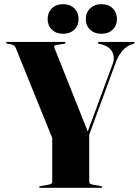

<svg xmlns="http://www.w3.org/2000/svg" viewBox="-20 -901 667 921"><path d="M405.5 -248.5 235 -228 56 -670Q52.5 -678.5 46.5 -682.8Q40.5 -687 32 -688.5L16 -691.5Q12.5 -692 10.8 -693.2Q9 -694.5 9 -696Q9 -697.5 10.5 -698.8Q12 -700 15 -700H288.5Q291.5 -700 293 -699Q294.5 -698 294.5 -696.5Q294.5 -692.5 287 -691L254 -686Q242 -684 240.2 -681.2Q238.5 -678.5 240.5 -673L404 -262.5L395 -254L521.5 -597Q531.5 -625 518.8 -651.2Q506 -677.5 469 -687.5L455.5 -691Q452 -692 450.8 -693Q449.5 -694 449.5 -696Q449.5 -697.5 450.8 -698.8Q452 -700 454.5 -700H620.5Q623 -700 624.2 -699Q625.5 -698 625.5 -696.5Q625.5 -694.5 624.2 -693.2Q623 -692 620 -691L610 -687.5Q594 -682 580 -670.2Q566 -658.5 554.2 -640.2Q542.5 -622 533.5 -596.5ZM230.5 -251.5 408 -257V-29.5Q408 -23 413.2 -19.5Q418.5 -16 429 -14.5L463 -8.5Q470.5 -7 470.5 -4Q470.5 -2.5 469 -1.2Q467.5 0 464.5 0H174Q171 0 169.5 -1.2Q168 -2.5 168 -4Q168 -7.5 175 -8.5L209.5 -14.5Q220.5 -16 225.5 -19.5Q230.5 -23 230.5 -29ZM282.5 -739Q249.5 -739 229 -758.8Q208.5 -778.5 208.5 -809.5Q208.5 -841 229 -861Q249.5 -881 282.5 -881Q316 -881 336.5 -861Q357 -841 357 -809.5Q357 -778.5 336.5 -758.8Q316 -739 282.5 -739ZM466 -739Q433 -739 412.2 -758.8Q391.5 -778.5 391.5 -809.5Q391.5 -841 412.5 -861Q433.5 -881 466 -881Q500 -881 520.5 -861Q541 -841 541 -809.5Q541 -778.5 520.5 -758.8Q500 -739 466 -739Z"/></svg>

Font: Fraunces 120pt
Style: Bold
Weight: 700
Version: Version 1.000;[b76b70a41]